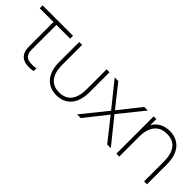

<svg xmlns="http://www.w3.org/2000/svg" viewBox="85 -1253 1965 1965"><g transform="rotate(45 1067.5 -270.0)"><path d="M239 -63Q232 -78.5 228.8 -94.8Q225.5 -111 224.8 -127.2Q224 -143.5 224 -171Q224 -175 224 -179V-498H25V-540H465V-498H266V-179V-158Q265.5 -128.5 267.2 -112.8Q269 -97 277 -81Q288 -60 304.5 -49.5Q321 -39 346 -36Q395.5 -31 436 -40V0Q412 5.5 387.2 6.8Q362.5 8 341 5Q304.5 0.5 278.8 -16.2Q253 -33 239 -63Z M555 -540H597V-254Q597 -178 617.8 -128Q638.5 -78 678 -53.5Q717.5 -29 774 -29Q830.5 -29 870 -53.5Q909.5 -78 930.2 -128Q951 -178 951 -254V-540H993V-246Q993 -166.5 966.8 -108.2Q940.5 -50 891.2 -19Q842 12 774 12Q706 12 656.8 -19Q607.5 -50 581.2 -108.2Q555 -166.5 555 -246Z M1283 -273 1068 -540H1120L1308 -304L1495 -540H1547L1332 -273L1552 0H1499L1308 -242L1116 0H1063Z M1856 -511Q1793 -511 1752.2 -482.2Q1711.5 -453.5 1692.8 -404.8Q1674 -356 1674 -295L1635 -294Q1635 -382.5 1664.5 -440.5Q1694 -498.5 1743.8 -525.2Q1793.5 -552 1856 -552Q1924 -552 1973.2 -521Q2022.5 -490 2048.8 -431.8Q2075 -373.5 2075 -294V0H2033V-286Q2033 -362 2012.2 -412Q1991.5 -462 1952 -486.5Q1912.5 -511 1856 -511ZM1632 -540H1671V-430H1674V0H1632Z"/></g></svg>

Font: Tap Sans
Style: Regular
Weight: 400
Designer: Tap Payments
Foundry: Tap Payments
Version: Version 1.001;Glyphs 3.1.2 (3151)